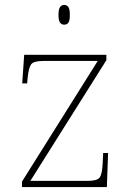

<svg xmlns="http://www.w3.org/2000/svg" viewBox="-20 -758 529 778"><path d="M69 0V-22L376 -511H155Q116 -511 106 -497Q96 -483 92 -442L90 -420H70L78 -536H411V-514L103 -25H335Q374 -25 384 -39Q394 -53 396 -95L398 -138H418L413 0ZM240 -658Q230 -658 223.5 -666Q217 -674 217 -698Q217 -721 223.5 -729.5Q230 -738 240 -738Q251 -738 257 -729.5Q263 -721 263 -698Q263 -674 257 -666Q251 -658 240 -658Z"/></svg>

Font: Noto Serif Hebrew Thin
Style: Regular
Weight: 250
Version: Version 2.003